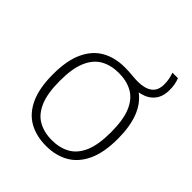

<svg xmlns="http://www.w3.org/2000/svg" viewBox="-194 -825 961 961"><g transform="rotate(45 286.0 -344.5)"><path d="M286.5 9Q217.5 9 166 -19.5Q114.5 -48 85.8 -109.8Q57 -171.5 57 -270Q57 -367.5 85.8 -429Q114.5 -490.5 166.2 -519.5Q218 -548.5 287 -548.5Q316 -548.5 340.2 -546Q364.5 -543.5 383 -543.5Q432 -543.5 459.5 -563.5Q487 -583.5 487 -627Q487 -647.5 483.8 -664Q480.5 -680.5 474.5 -698H513.5Q520 -680.5 523 -664.2Q526 -648 526 -625.5Q526 -577 499.5 -547Q473 -517 424.5 -509Q515.5 -441.5 515.5 -270.5Q515.5 -173 486.5 -111.2Q457.5 -49.5 406 -20.2Q354.5 9 286.5 9ZM286.5 -32Q341.5 -32 382.5 -55Q423.5 -78 445.8 -130Q468 -182 468 -269Q468 -357.5 445.8 -409.8Q423.5 -462 382.5 -484.8Q341.5 -507.5 286.5 -507.5Q231 -507.5 190.2 -484.8Q149.5 -462 127 -410.2Q104.5 -358.5 104.5 -271.5Q104.5 -183 126.8 -130.5Q149 -78 190 -55Q231 -32 286.5 -32Z"/></g></svg>

Font: Encode Sans SmExp XLt
Style: Regular
Weight: 200
Width: 6
Designer: Multiple Designers
Foundry: Impallari Type
Version: Version 3.002; ttfautohint (v1.8.3) -l 8 -r 50 -G 200 -x 14 